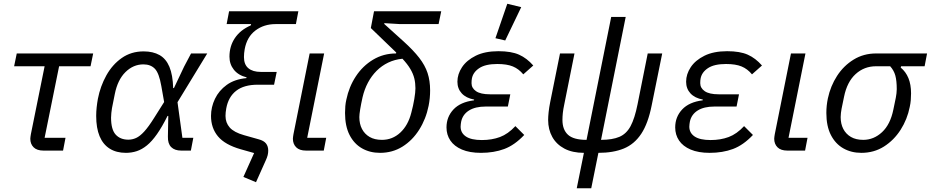

<svg xmlns="http://www.w3.org/2000/svg" viewBox="-20 -800 4945 1020"><path d="M315 0H211Q176 0 158.5 -17.5Q141 -35 141 -63Q141 -68 142 -74Q143 -80 144 -87L217 -448H55L69 -516H475L461 -448H294L217 -68H328Z M1007 -68 994 0H943Q908 0 889.5 -18.5Q871 -37 872 -74L874 -184H870Q841 -126 814 -87.5Q787 -49 760.5 -27.5Q734 -6 706.5 3Q679 12 649 12Q598 12 562.5 -10.5Q527 -33 509 -76.5Q491 -120 491 -184Q491 -207 493.5 -230Q496 -253 500 -275Q513 -342 545 -399.5Q577 -457 627 -492Q677 -527 743 -527Q793 -527 827.5 -507.5Q862 -488 880 -445Q898 -402 900 -332H904L958 -446L995 -516H1081L923 -257L949 -68ZM662 -58Q683 -58 703 -67Q723 -76 746 -101Q769 -126 799 -174L852 -258L837 -343Q825 -412 802.5 -435Q780 -458 742 -458Q688 -458 646.5 -417Q605 -376 590 -301L575 -226Q573 -213 571.5 -200Q570 -187 570 -175Q570 -112 594.5 -85Q619 -58 662 -58Z M1552 -672H1444Q1382 -672 1337 -638Q1292 -604 1280 -539Q1278 -527 1277 -517.5Q1276 -508 1276 -497Q1276 -457 1299.5 -437.5Q1323 -418 1365 -418H1450L1436 -350H1349Q1276 -350 1234.5 -317.5Q1193 -285 1182 -224Q1180 -212 1179 -203.5Q1178 -195 1178 -184Q1178 -148 1200.5 -122.5Q1223 -97 1276 -82L1354 -60Q1381 -53 1393 -38Q1405 -23 1405 0Q1405 12 1402 24.5Q1399 37 1391 54L1340 168L1273 140L1330 13L1259 -7Q1175 -31 1138 -75.5Q1101 -120 1101 -184Q1101 -231 1122 -275Q1143 -319 1184.5 -349Q1226 -379 1289 -385L1290 -389Q1246 -400 1222.5 -429.5Q1199 -459 1199 -499Q1199 -555 1228 -598Q1257 -641 1312 -665L1314 -672H1184L1197 -740H1565Z M1713 -68 1700 0H1606Q1571 0 1553.5 -17.5Q1536 -35 1536 -63Q1536 -68 1537 -74Q1538 -80 1539 -87L1625 -516H1702L1612 -68Z M2310 -672H2105L2022 -677L2021 -673L2124 -580Q2176 -533 2207 -493Q2238 -453 2251.5 -412Q2265 -371 2265 -320Q2265 -299 2263 -278.5Q2261 -258 2257 -238Q2243 -168 2207 -111Q2171 -54 2118 -21Q2065 12 1999 12Q1945 12 1903 -12Q1861 -36 1837 -83Q1813 -130 1813 -200Q1813 -218 1814.5 -236Q1816 -254 1820 -271Q1834 -339 1870.5 -394.5Q1907 -450 1962 -483Q2017 -516 2084 -516L2091 -551L2110 -497Q2106 -502 2099.5 -508Q2093 -514 2085 -521L1950 -651L1967 -740H2324ZM2187 -331Q2187 -359 2181 -383.5Q2175 -408 2160 -433.5Q2145 -459 2118 -488Q2077 -484 2042.5 -467.5Q2008 -451 1981 -424Q1954 -397 1935 -361.5Q1916 -326 1906 -283Q1898 -247 1893.5 -219.5Q1889 -192 1889 -178Q1889 -142 1903 -115Q1917 -88 1943.5 -72.5Q1970 -57 2009 -57Q2065 -57 2106.5 -95.5Q2148 -134 2165 -201Q2175 -238 2181 -274Q2187 -310 2187 -331Z M2718 -130 2765 -83Q2714 -29 2659 -8.5Q2604 12 2535 12Q2475 12 2434 -5.5Q2393 -23 2372.5 -53.5Q2352 -84 2352 -123Q2352 -179 2389 -218.5Q2426 -258 2498 -267L2499 -271Q2456 -279 2433 -304Q2410 -329 2410 -366Q2410 -406 2434.5 -443Q2459 -480 2507.5 -504Q2556 -528 2628 -528Q2696 -528 2737.5 -509.5Q2779 -491 2813 -452L2760 -405Q2736 -434 2704.5 -447Q2673 -460 2622 -460Q2559 -460 2526 -438Q2493 -416 2487 -383Q2486 -378 2485.5 -372Q2485 -366 2485 -358Q2485 -332 2509 -315.5Q2533 -299 2583 -299H2691L2678 -234H2560Q2505 -234 2471.5 -213Q2438 -192 2430 -154Q2429 -147 2428 -141Q2427 -135 2427 -127Q2427 -94 2455 -75Q2483 -56 2540 -56Q2593 -56 2636 -72Q2679 -88 2718 -130ZM2749 -762 2664 -585 2612 -597 2675 -780Z M3121 200H3044L3082 12Q3021 12 2978.5 -10.5Q2936 -33 2914 -72.5Q2892 -112 2892 -163Q2892 -180 2894.5 -204Q2897 -228 2903 -258L2955 -516H3032L2978 -247Q2972 -219 2970 -199.5Q2968 -180 2968 -163Q2968 -111 2997.5 -84Q3027 -57 3096 -57L3227 -710H3304L3173 -57Q3233 -57 3270.5 -73Q3308 -89 3330 -130Q3352 -171 3367 -246L3421 -516H3498L3442 -240Q3423 -144 3386.5 -89Q3350 -34 3294 -11Q3238 12 3159 12Z M3933 -130 3980 -83Q3929 -29 3874 -8.5Q3819 12 3750 12Q3690 12 3649 -5.5Q3608 -23 3587.5 -53.5Q3567 -84 3567 -123Q3567 -179 3604 -218.5Q3641 -258 3713 -267L3714 -271Q3671 -279 3648 -304Q3625 -329 3625 -366Q3625 -406 3649.5 -443Q3674 -480 3722.5 -504Q3771 -528 3843 -528Q3911 -528 3952.5 -509.5Q3994 -491 4028 -452L3975 -405Q3951 -434 3919.5 -447Q3888 -460 3837 -460Q3774 -460 3741 -438Q3708 -416 3702 -383Q3701 -378 3700.5 -372Q3700 -366 3700 -358Q3700 -332 3724 -315.5Q3748 -299 3798 -299H3906L3893 -234H3775Q3720 -234 3686.5 -213Q3653 -192 3645 -154Q3644 -147 3643 -141Q3642 -135 3642 -127Q3642 -94 3670 -75Q3698 -56 3755 -56Q3808 -56 3851 -72Q3894 -88 3933 -130Z M4270 -68 4257 0H4163Q4128 0 4110.5 -17.5Q4093 -35 4093 -63Q4093 -68 4094 -74Q4095 -80 4096 -87L4182 -516H4259L4169 -68Z M4892 -448H4767L4765 -441Q4792 -419 4806 -385Q4820 -351 4820 -304Q4820 -286 4818.5 -268Q4817 -250 4813 -232Q4800 -166 4764.5 -110.5Q4729 -55 4676 -21.5Q4623 12 4556 12Q4502 12 4460 -12Q4418 -36 4394 -83Q4370 -130 4370 -200Q4370 -220 4372 -239Q4374 -258 4378 -277Q4392 -343 4427 -397Q4462 -451 4515 -483.5Q4568 -516 4634 -516H4905ZM4709 -448H4634Q4571 -448 4525.5 -406.5Q4480 -365 4464 -286L4451 -223Q4449 -212 4447.5 -200.5Q4446 -189 4446 -178Q4446 -142 4460 -115Q4474 -88 4500.5 -72.5Q4527 -57 4566 -57Q4622 -57 4666 -98Q4710 -139 4726 -218L4739 -281Q4741 -292 4742.5 -303.5Q4744 -315 4744 -326Q4744 -371 4736.5 -398.5Q4729 -426 4709 -448Z"/></svg>

Font: IBM Plex Sans
Style: Italic
Weight: 400
Italic angle: -11.31°
Designer: Mike Abbink, Paul van der Laan, Pieter van Rosmalen
Foundry: Bold Monday
Version: Version 3.201